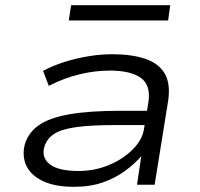

<svg xmlns="http://www.w3.org/2000/svg" viewBox="-20 -712 772 740"><path d="M265 8Q192 8 145.5 -14Q99 -36 81.5 -73.5Q64 -111 76 -157Q90 -202 130.5 -230Q171 -258 247.5 -271.5Q324 -285 445 -285H565L556 -230H424Q330 -230 273 -222Q216 -214 188 -195.5Q160 -177 151 -146Q139 -104 172.5 -78.5Q206 -53 282 -53Q345 -53 400 -76Q455 -99 492 -136.5Q529 -174 535 -215L552 -318Q562 -384 522.5 -412Q483 -440 403 -440Q346 -440 286 -425.5Q226 -411 168 -381L146 -439Q186 -460 231 -474Q276 -488 322.5 -495.5Q369 -503 413 -503Q486 -503 538 -486Q590 -469 614 -430Q638 -391 628 -323L576 0H508L525 -113L528 -114Q503 -84 465 -55.5Q427 -27 378 -9.5Q329 8 265 8ZM245 -633 254 -692H636L628 -633Z"/></svg>

Font: Nunito Sans 7pt Expanded Light
Style: Italic
Weight: 300
Width: 7
Italic angle: -9°
Designer: Vernon Adams
Foundry: Vernon Adams
Version: Version 3.101;gftools[0.9.27]